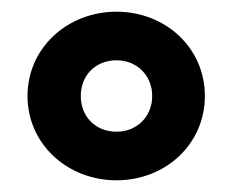

<svg xmlns="http://www.w3.org/2000/svg" viewBox="-20 -752 397 328"><path d="M179 -444C263 -444 330 -506 330 -588C330 -670 263 -732 179 -732C95 -732 27 -670 27 -588C27 -506 95 -444 179 -444ZM118 -588C118 -623 143 -649 179 -649C214 -649 240 -623 240 -588C240 -553 214 -527 179 -527C143 -527 118 -553 118 -588Z"/></svg>

Font: Aspekta 650
Style: Regular
Weight: 650
Designer: Ivo Dolenc
Version: Version 2.000